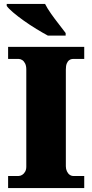

<svg xmlns="http://www.w3.org/2000/svg" viewBox="-20 -951 466 971"><path d="M21 0V-61H74Q83 -61 92 -66.5Q101 -72 107 -82.5Q113 -93 113 -108V-600Q113 -618 107 -630Q101 -642 92 -647.5Q83 -653 74 -653H21V-714H406V-653H351Q339 -653 330.5 -647Q322 -641 317.5 -629.5Q313 -618 313 -599V-110Q313 -96 318.5 -84.5Q324 -73 332.5 -67Q341 -61 351 -61H406V0ZM222 -771Q196 -785 164 -804.5Q132 -824 101 -846Q70 -868 46.5 -888Q23 -908 14 -921V-931H208Q219 -909 238 -882Q257 -855 277.5 -829Q298 -803 312 -784V-771Z"/></svg>

Font: Noto Serif Khmer Black
Style: Regular
Weight: 900
Version: Version 2.003